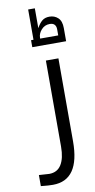

<svg xmlns="http://www.w3.org/2000/svg" viewBox="-113 -867 577 1162"><g transform="rotate(-10 175.0 -286.5)"><path d="M40 0ZM61 246 40 244V176Q90 180 103 180Q153 180 177.5 140.5Q202 101 202 30V-499H279V11Q279 249 114 249Q98 249 84.5 248Q71 247 61 246ZM343 -674V-593H135V-636H150V-822H191V-700Q206 -728 223.5 -742.5Q241 -757 269 -757Q300 -757 321.5 -737Q343 -717 343 -674ZM191 -641V-636H302V-674Q302 -692 292.5 -702.5Q283 -713 263 -713Q232 -713 211.5 -690Q191 -667 191 -641Z"/></g></svg>

Font: Cairo
Style: Regular
Weight: 400
Designer: Mohamed Gaber, the designers of Titillium
Foundry: Kief Type Foundry
Version: Version 2.009; ttfautohint (v1.5.33-1714) -l 8 -r 50 -G 200 